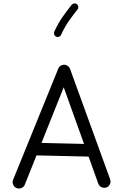

<svg xmlns="http://www.w3.org/2000/svg" viewBox="-20 -1056 712 1117"><path d="M75.2 37.5Q89.1 43.6 103.5 38.2Q117.9 32.9 124 19L350.7 -548.1L552.2 13.4Q557.6 27.4 571.7 33.4Q585.8 39.4 599.8 34.2Q613.8 28.8 619.9 14.7Q626 0.7 620.6 -13.4L387.2 -655.9Q382.8 -667.8 370.7 -674.6Q356.8 -682.4 341.3 -677.4Q325.8 -672.3 319.4 -657.7L56.7 -11.2Q50.7 2.6 56 17Q61.3 31.3 75.2 37.5ZM543.9 -178Q545.5 -192.9 535.7 -204.6Q525.9 -216.2 510.8 -217.8L180.6 -225.4Q165.6 -227 154 -217.2Q142.3 -207.4 140.7 -192.3Q139.2 -177.3 149 -165.6Q158.9 -154 173.9 -152.4L504.1 -144.8Q519.2 -143.2 530.8 -153.1Q542.4 -163 543.9 -178ZM427.5 -1031.7Q420.8 -1037.3 411.8 -1036.1Q402.7 -1034.9 397 -1028.1Q369.6 -993.9 343.7 -957Q317.7 -920.2 295.7 -871.2Q292.2 -863 295.5 -854.5Q298.7 -845.9 306.5 -842.4Q314.5 -838.9 323.2 -842.2Q331.8 -845.4 335.3 -853.4Q356 -898.7 379.8 -932.9Q403.6 -967 431 -1001.2Q436.7 -1007.9 435.5 -1017.2Q434.3 -1026.5 427.5 -1031.7Z"/></svg>

Font: Mikhak VF
Style: Regular
Weight: 100
Designer: Amin Abedi
Version: Version 3.001